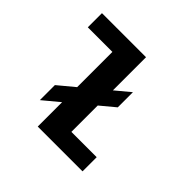

<svg xmlns="http://www.w3.org/2000/svg" viewBox="-187 -1012 1223 1223"><g transform="rotate(45 425.0 -400.0)"><path d="M190 -264 299.5 -355V-672.5H78V-800H475V-501.5L573.5 -583.5V-447L475 -365V-127.5H703V0H299.5V-219.5L190 -128.5Z"/></g></svg>

Font: League Mono Wide
Style: Bold
Weight: 700
Width: 8
Designer: Tyler Finck
Foundry: The League of Moveable Type / Tyler Finck
Version: Version 2.210